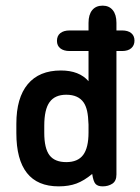

<svg xmlns="http://www.w3.org/2000/svg" viewBox="-20 -651 497 681"><path d="M413 -470Q434 -470 445.5 -480Q457 -490 457 -507Q457 -524 445.5 -533.5Q434 -543 413 -543H227Q206 -543 194 -533.5Q182 -524 182 -506Q182 -489 194 -479.5Q206 -470 227 -470ZM294 -363Q261 -401 196 -401Q119 -401 78.5 -352.5Q38 -304 38 -212V-179Q38 -85 75.5 -37.5Q113 10 188 10Q224 10 251 0Q278 -10 307 -34Q311 -7 319 1.5Q327 10 344 10Q364 10 378.5 0.5Q393 -9 393 -32V-570Q393 -599 380 -615Q367 -631 344 -631Q320 -631 307 -615Q294 -599 294 -570ZM294 -209V-181Q294 -127 275 -101.5Q256 -76 215 -76Q174 -76 155.5 -100.5Q137 -125 137 -180V-205Q137 -263 156 -289Q175 -315 215 -315Q258 -315 277 -287Q285 -275 289 -257Q293 -239 294 -209Z"/></svg>

Font: Beiruti SemiBold
Style: Regular
Weight: 600
Designer: Arlette Boutros
Foundry: Boutros
Version: Version 1.41